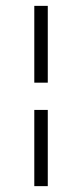

<svg xmlns="http://www.w3.org/2000/svg" viewBox="-20 -690 262 655"><path d="M97 -408V-670H143V-408ZM97 -55V-315H143V-55Z"/></svg>

Font: Junicode Cond Light
Style: Regular
Weight: 300
Width: 3
Designer: Peter S. Baker
Version: Version 2.201